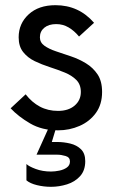

<svg xmlns="http://www.w3.org/2000/svg" viewBox="-20 -497 440 741"><path d="M204 6Q142 6 96.5 -20.5Q51 -47 21 -79L79 -133Q103 -102 134 -85.5Q165 -69 204 -69Q244 -69 268 -89.5Q292 -110 292 -142Q292 -171 274.5 -188.5Q257 -206 230 -217Q203 -228 172 -238Q141 -248 114 -261Q87 -274 69.5 -296Q52 -318 52 -353Q52 -406 90.5 -441.5Q129 -477 194 -477Q284 -477 343 -409L285 -356Q267 -378 245 -391Q223 -404 197 -404Q168 -404 151 -390Q134 -376 134 -353Q134 -333 151.5 -320.5Q169 -308 196 -299Q223 -290 254 -279.5Q285 -269 312 -252.5Q339 -236 356.5 -210Q374 -184 374 -142Q374 -94 350 -61Q326 -28 287 -11Q248 6 204 6ZM201 100H121L167 -2H196L180 51H201Q226 51 251 57Q276 63 292.5 79Q309 95 309 125Q309 161 289 183Q269 205 238.5 214.5Q208 224 177 224Q149 224 122.5 217.5Q96 211 82 199V136Q91 145 117.5 155Q144 165 177 165Q192 165 209 161.5Q226 158 238 149.5Q250 141 250 126Q250 110 233 105Q216 100 201 100Z"/></svg>

Font: Lil Grotesk Medium
Style: Regular
Weight: 500
Designer: Bastien Sozeau
Foundry: NBR — Bastien Sozeau
Version: Version 3.003; ttfautohint (v1.8.4.7-5d5b);gftools[0.9.33]